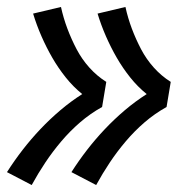

<svg xmlns="http://www.w3.org/2000/svg" viewBox="-21 -611 541 551"><path d="M255 -80 184 -117Q205 -150 229 -181Q253 -212 280 -240.5Q307 -269 337 -294.5Q367 -320 400 -341Q374 -362 352.5 -389Q331 -416 314 -445.5Q297 -475 283 -507Q269 -539 259 -572L339 -591Q346 -559 357.5 -528.5Q369 -498 384 -469.5Q399 -441 420.5 -417Q442 -393 469 -376L457 -304Q423 -285 394 -260Q365 -235 340 -205.5Q315 -176 294 -144.5Q273 -113 255 -80ZM70 -80 -1 -117Q20 -150 44 -181Q68 -212 95 -240.5Q122 -269 152 -294.5Q182 -320 215 -341Q189 -362 167.5 -389Q146 -416 129 -445.5Q112 -475 98 -507Q84 -539 74 -572L154 -591Q161 -559 172.5 -528.5Q184 -498 199 -469.5Q214 -441 235.5 -417Q257 -393 284 -376L272 -304Q238 -285 209 -260Q180 -235 155 -205.5Q130 -176 109 -144.5Q88 -113 70 -80Z"/></svg>

Font: Iosevka Slab Semibold Oblique
Style: Regular
Weight: 600
Italic angle: -9°
Monospace: yes
Designer: Belleve Invis
Foundry: Belleve Invis
Version: Version 11.1.1; ttfautohint (v1.8.3)